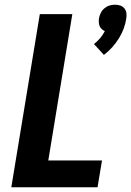

<svg xmlns="http://www.w3.org/2000/svg" viewBox="-20 -795 557 815"><path d="M421 -562 379 -608Q393 -619 405 -633Q417 -647 425 -663Q418 -666 412 -671.5Q406 -677 403 -684Q400 -691 399.5 -699.5Q399 -708 400 -717Q402 -728 407.5 -739.5Q413 -751 423 -759.5Q433 -768 444.5 -771.5Q456 -775 468 -775Q480 -775 490.5 -771.5Q501 -768 508 -759.5Q515 -751 516.5 -739.5Q518 -728 516 -717Q513 -695 505 -673.5Q497 -652 484.5 -632Q472 -612 456 -594Q440 -576 421 -562ZM28 0 149 -735H287L185 -114H413L394 0Z"/></svg>

Font: Iosevka Heavy Oblique
Style: Regular
Weight: 900
Italic angle: -9°
Monospace: yes
Designer: Belleve Invis
Foundry: Belleve Invis
Version: Version 32.5.0; ttfautohint (v1.8.4)